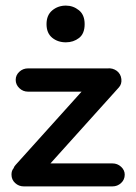

<svg xmlns="http://www.w3.org/2000/svg" viewBox="-20 -655 486 685"><path d="M381 10H65Q47 10 34 -2Q21 -14 21 -32Q21 -46 28 -54Q31 -62 36 -67L271 -328H80Q62 -328 49 -340.5Q36 -353 36 -370Q36 -387 49 -399Q62 -411 80 -411H363Q382 -413 397 -402Q411 -391 413 -373Q415 -355 404 -343L160 -72H381Q399 -72 412 -60Q425 -48 425 -32Q425 -14 412 -2Q399 10 381 10ZM215 -504Q186 -504 166 -520.5Q146 -537 146 -569Q146 -601 166.5 -618Q187 -635 215 -635Q241 -635 261.5 -618.5Q282 -602 282 -569Q282 -535 262 -519.5Q242 -504 215 -504Z"/></svg>

Font: Hoogli
Style: Bold
Weight: 700
Designer: Anand Singh Naorem
Foundry: Brand New Type
Version: Version 1.00 b007